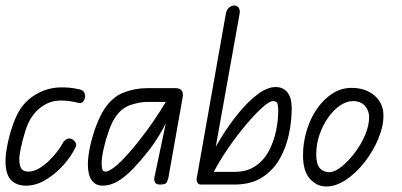

<svg xmlns="http://www.w3.org/2000/svg" viewBox="-28 -670 1459 697"><path d="M67 4Q31 4 11.5 -17Q-8 -38 -8 -86Q-8 -109 -1 -144.5Q6 -180 18.5 -216Q31 -252 47 -276Q77 -320 130.5 -341Q184 -362 259 -346Q272 -343 276.5 -336.5Q281 -330 281 -319Q281 -312 275 -303Q269 -294 259 -296Q191 -313 152 -298Q113 -283 87 -245Q74 -226 64 -194.5Q54 -163 48 -134Q42 -105 42 -94Q42 -69 49.5 -58Q57 -47 75 -47Q94 -47 113.5 -58.5Q133 -70 150.5 -87Q168 -104 181 -121.5Q194 -139 200 -151Q204 -159 213 -164.5Q222 -170 233 -165Q241 -161 246 -152.5Q251 -144 246 -135Q231 -103 202.5 -71Q174 -39 138.5 -17.5Q103 4 67 4Z M344 4Q319 4 305 -15.5Q291 -35 291 -73Q291 -102 299.5 -140.5Q308 -179 322 -215.5Q336 -252 352 -276Q381 -319 422 -334.5Q463 -350 506 -350H594V-300H506Q481 -300 447.5 -289.5Q414 -279 391 -245Q378 -226 366.5 -193.5Q355 -161 348 -129Q341 -97 341 -78Q341 -66 343 -56.5Q345 -47 355 -47Q369 -47 397.5 -71.5Q426 -96 472 -153Q503 -192 528 -228.5Q553 -265 574 -300H605Q596 -268 580 -234.5Q564 -201 546.5 -173Q529 -145 514 -126Q484 -88 456 -58.5Q428 -29 400.5 -12.5Q373 4 344 4ZM554 0Q538 0 534.5 -8.5Q531 -17 532 -23L574 -223V-350H608Q625 -350 631.5 -341.5Q638 -333 635 -316L583 -23Q582 -19 578 -9.5Q574 0 554 0Z M822 0H728V-46H822Q868 -46 899 -67Q930 -88 948 -122Q966 -156 974 -194.5Q982 -233 982 -267Q982 -284 979.5 -293.5Q977 -303 963 -303Q950 -303 923.5 -279Q897 -255 864.5 -216.5Q832 -178 801 -133Q770 -88 748 -46H728V-86Q747 -125 775.5 -171.5Q804 -218 838 -259.5Q872 -301 907 -327.5Q942 -354 973 -354Q1000 -354 1015.5 -334.5Q1031 -315 1031 -277Q1031 -230 1020.5 -181Q1010 -132 986 -91Q962 -50 922 -25Q882 0 822 0ZM702 0Q693 0 689 -6.5Q685 -13 686 -22L792 -621Q795 -636 804 -643Q813 -650 823 -650Q832 -650 838 -642.5Q844 -635 842 -621L748 -97V0Z M1156 7Q1122 7 1097 -21Q1072 -49 1072 -106Q1072 -151 1085 -195Q1098 -239 1122 -274Q1146 -309 1178 -330Q1210 -351 1249 -351Q1282 -351 1308 -338.5Q1334 -326 1349 -303.5Q1364 -281 1364 -251Q1364 -211 1345.5 -166.5Q1327 -122 1296.5 -82.5Q1266 -43 1229 -18Q1192 7 1156 7ZM1168 -45Q1186 -45 1210.5 -64Q1235 -83 1258.5 -113.5Q1282 -144 1297 -179Q1312 -214 1312 -245Q1312 -268 1297 -285.5Q1282 -303 1253 -303Q1230 -303 1206.5 -287Q1183 -271 1163.5 -243.5Q1144 -216 1132 -181.5Q1120 -147 1120 -110Q1120 -74 1133 -59.5Q1146 -45 1168 -45Z"/></svg>

Font: Edu QLD Beginners
Style: Regular
Weight: 400
Designer: Tina and Corey Anderson
Foundry: Google for Education
Version: Version 1.001